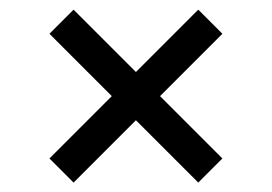

<svg xmlns="http://www.w3.org/2000/svg" viewBox="-20 -431 564 398"><path d="M82.5 -102.5 391 -411 441 -361 132.5 -52.5ZM82.5 -361 132.5 -411 441 -102.5 391 -52.5Z"/></svg>

Font: Newsreader SemiBold
Style: Regular
Weight: 600
Designer: Hugues Gentile
Foundry: Production Type
Version: Version 1.003